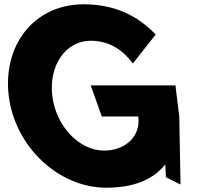

<svg xmlns="http://www.w3.org/2000/svg" viewBox="-20 -860 966 895"><path d="M750.5 -93.8 753.3 -34 821.5 0 815.6 -317 797.8 -462H402.8L454.6 -317H624.6C637 -216 555.1 -158 465.1 -158C349.1 -158 241.1 -272 223.9 -412C206.4 -555 286.2 -670 402.2 -670C475.2 -670 541.8 -641 599.2 -564L705.7 -699C623 -786 515.4 -840 370.4 -840C138.4 -840 -8.2 -649 20.9 -412C49.9 -176 253.3 15 475.3 15C594.9 15 691.2 -18.3 750.5 -93.8Z"/></svg>

Font: Hussar
Style: BdOpOblOne
Weight: 700
Foundry: Cannot Into Space Fonts
Version: Version 2.00